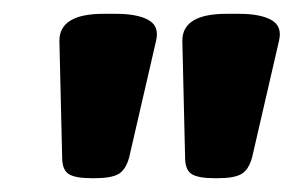

<svg xmlns="http://www.w3.org/2000/svg" viewBox="-20 -722 425 278"><path d="M112 -464Q89 -464 79.5 -470Q70 -476 70 -494L66 -663Q66 -702 130 -702H148Q179 -702 195 -693Q211 -684 206 -663L167 -494Q162 -476 151.5 -470Q141 -464 118 -464ZM290 -464Q267 -464 257.5 -470Q248 -476 248 -494L244 -663Q244 -702 308 -702H326Q357 -702 373 -693Q389 -684 384 -663L345 -494Q340 -476 329.5 -470Q319 -464 296 -464Z"/></svg>

Font: Asap ExtraBold
Style: Italic
Weight: 800
Italic angle: -6°
Designer: Pablo Cosgaya
Foundry: Omnibus-Type
Version: Version 3.001; ttfautohint (v1.8.4.7-5d5b)